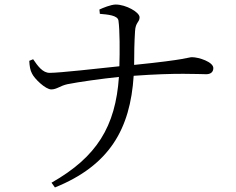

<svg xmlns="http://www.w3.org/2000/svg" viewBox="-20 -777 1040 846"><path d="M109 -509C110 -487 113 -467 121 -453C131 -431 180 -383 206 -383C230 -383 245 -399 277 -406C327 -416 427 -430 504 -438C489 -219 406 -85 207 28L222 49C462 -48 554 -208 569 -443C759 -457 855 -450 889 -450C906 -450 920 -458 920 -477C920 -504 856 -525 826 -525C809 -525 809 -515 571 -491C571 -538 572 -594 575 -639C577 -680 595 -678 595 -701C595 -723 535 -757 490 -757C469 -757 433 -742 418 -735L420 -716C453 -713 499 -710 502 -686C508 -643 508 -551 506 -485C412 -475 242 -456 200 -456C168 -455 146 -487 126 -516Z"/></svg>

Font: Harano Aji Mincho
Style: Regular
Weight: 400
Foundry: Masamichi Hosoda
Version: HaranoAjiMincho-Regular version 20230610;ttx 4.39.4